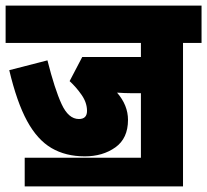

<svg xmlns="http://www.w3.org/2000/svg" viewBox="-20 -642 738 684"><path d="M68 -80H482V-310H447Q437 -310 424 -310.5Q411 -311 397 -312Q436 -267 436 -215Q436 -149 391 -117Q346 -85 282 -85Q214 -85 163.5 -114.5Q113 -144 76.5 -211Q40 -278 13 -392L149 -427Q175 -324 199.5 -271Q224 -218 261 -218Q290 -218 290 -247Q290 -276 271 -303.5Q252 -331 228 -353L273 -439H482V-489H0V-622H698V-489H632V22H68Z"/></svg>

Font: Noto Sans Devanagari UI ExtraCondensed Black
Style: Regular
Weight: 900
Width: 2
Designer: Jelle Bosma - Monotype Design Team
Foundry: Monotype Imaging Inc.
Version: Version 2.003